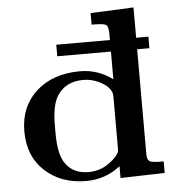

<svg xmlns="http://www.w3.org/2000/svg" viewBox="-51 -742 741 795"><g transform="rotate(-5 319.5 -344.5)"><path d="M38 -222Q38 -325 107 -387.5Q176 -450 289 -450Q363 -450 424 -405V-520H201V-568H424V-592Q424 -623 415 -630.5Q406 -638 363 -638H354V-686L533 -694V-568H584V-520H533V-80Q534 -59 545 -53.5Q556 -48 591 -48H602V0L418 5V-44Q356 5 276 5Q172 5 105 -56.5Q38 -118 38 -222ZM166 -204Q166 -114 193 -77Q225 -31 288 -31Q336 -31 373 -57.5Q410 -84 417 -105Q418 -108 418 -125V-335Q418 -366 380 -389.5Q342 -413 299 -413Q227 -413 192 -360Q166 -322 166 -233Z"/></g></svg>

Font: CMU Serif
Style: Bold
Weight: 700
Version: Version 0.7.0